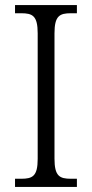

<svg xmlns="http://www.w3.org/2000/svg" viewBox="-20 -734 362 754"><path d="M39 0H282V-32H259C214 -32 194 -42 194 -111V-603C194 -672 214 -682 259 -682H282V-714H39V-682H63C108 -682 128 -672 128 -603V-110C128 -42 108 -32 63 -32H39Z"/></svg>

Font: Noto Serif Khmer SemiCondensed Light
Style: Regular
Weight: 300
Width: 4
Designer: Danh Hong and the Monotype Design Team
Foundry: Monotype Imaging Inc.
Version: Version 2.004